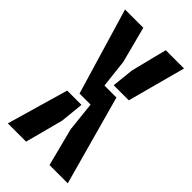

<svg xmlns="http://www.w3.org/2000/svg" viewBox="-245 -870 940 940"><g transform="rotate(45 225.0 -400.0)"><path d="M26 -800H152.5L201.5 -612.5L218 -465.5H301L429.5 0H303L252.5 -197L236 -351.5H159.5ZM249 -498.5 261 -612.5 308 -800H434.5L353.5 -498.5ZM14.5 0 106.5 -319H205.5L193 -197L141 0Z"/></g></svg>

Font: Big Shoulders Stencil Display ExtraBold
Style: Regular
Weight: 800
Designer: Patric King
Foundry: XO Type Co
Version: Version 1.000